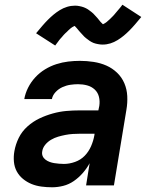

<svg xmlns="http://www.w3.org/2000/svg" viewBox="-20 -786 640 814"><path d="M201 8Q178 8 155.5 5Q133 2 113.5 -6Q94 -14 77.5 -27.5Q61 -41 51 -59.5Q41 -78 39 -100.5Q37 -123 41 -145Q46 -174 59.5 -201.5Q73 -229 96.5 -250Q120 -271 147.5 -284Q175 -297 204 -305Q233 -313 261 -315.5Q289 -318 318 -318H397L401 -337Q404 -357 399.5 -375.5Q395 -394 381.5 -406.5Q368 -419 349.5 -424Q331 -429 311 -429Q295 -429 278 -426.5Q261 -424 244.5 -416.5Q228 -409 215.5 -395.5Q203 -382 200 -366H83Q87 -390 99 -414Q111 -438 129.5 -458Q148 -478 171 -492Q194 -506 219 -514Q244 -522 269 -525Q294 -528 319 -528Q348 -528 377 -523.5Q406 -519 431 -508Q456 -497 476 -478Q496 -459 507 -433.5Q518 -408 519.5 -379Q521 -350 516 -321L463 0H345L360 -94Q348 -72 331 -52.5Q314 -33 293 -18.5Q272 -4 248 2Q224 8 201 8ZM251 -91Q274 -91 298 -99.5Q322 -108 339 -125.5Q356 -143 366 -166Q376 -189 380 -212L381 -219H318Q303 -219 288 -218Q273 -217 257.5 -214Q242 -211 226.5 -206.5Q211 -202 196.5 -193.5Q182 -185 171.5 -172Q161 -159 159 -144Q157 -133 161 -124Q165 -115 173 -109Q181 -103 190.5 -99.5Q200 -96 209.5 -94.5Q219 -93 230 -92Q241 -91 251 -91ZM214 -593 133 -645Q147 -662 159.5 -676.5Q172 -691 183.5 -702.5Q195 -714 207 -724Q219 -734 233.5 -743Q248 -752 264.5 -757Q281 -762 298 -762Q303 -762 308 -761.5Q313 -761 317 -760Q321 -759 326 -758Q331 -757 335.5 -755Q340 -753 344.5 -751Q349 -749 352.5 -746.5Q356 -744 360 -741Q364 -738 368 -735Q372 -732 375.5 -728.5Q379 -725 382 -721.5Q385 -718 388 -715Q391 -712 393.5 -709Q396 -706 399.5 -701.5Q403 -697 406.5 -693Q410 -689 413.5 -686Q417 -683 417 -682H415L418 -684Q422 -686 425.5 -688Q429 -690 432.5 -693Q436 -696 437.5 -697.5Q439 -699 441.5 -701Q444 -703 446 -705Q448 -707 450 -709Q452 -711 454.5 -713.5Q457 -716 459.5 -718.5Q462 -721 464.5 -724Q467 -727 469.5 -730Q472 -733 475 -736.5Q478 -740 480.5 -743Q483 -746 486.5 -750Q490 -754 493 -758Q496 -762 499 -766L579 -714Q565 -697 552.5 -682.5Q540 -668 528.5 -656.5Q517 -645 505 -635Q493 -625 478.5 -616Q464 -607 448 -602Q432 -597 415 -597Q410 -597 405 -597.5Q400 -598 395.5 -599Q391 -600 386 -601Q381 -602 376.5 -604Q372 -606 368 -608Q364 -610 360.5 -612.5Q357 -615 353 -618Q349 -621 345 -624Q341 -627 337.5 -630.5Q334 -634 331 -637.5Q328 -641 325 -644Q322 -647 319.5 -650Q317 -653 313 -657.5Q309 -662 306 -666Q303 -670 299.5 -673Q296 -676 296 -677Q296 -678 296.5 -677.5Q297 -677 298 -677L294 -675Q290 -673 286.5 -671Q283 -669 279.5 -666Q276 -663 274.5 -661.5Q273 -660 270.5 -658Q268 -656 266.5 -654Q265 -652 262.5 -650Q260 -648 257.5 -645.5Q255 -643 252.5 -640.5Q250 -638 247.5 -635Q245 -632 242.5 -629Q240 -626 237 -623Q234 -620 231.5 -616.5Q229 -613 226 -609Q223 -605 220 -601Q217 -597 214 -593Z"/></svg>

Font: Iosevka Extended Oblique
Style: Bold
Weight: 700
Width: 7
Italic angle: -9°
Monospace: yes
Designer: Belleve Invis
Foundry: Belleve Invis
Version: Version 32.5.0; ttfautohint (v1.8.4)